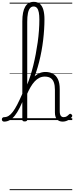

<svg xmlns="http://www.w3.org/2000/svg" viewBox="-104 -1296 800 2073"><path d="M-59 17Q-72 17 -78 9.5Q-84 2 -84 -7Q-84 -16 -78 -23.5Q-72 -31 -59 -31Q-34 -31 -11.5 -44.5Q11 -58 34 -88Q57 -118 83 -168.5Q109 -219 142 -294Q148 -307 154.5 -303Q161 -299 165 -287Q169 -275 164 -262Q136 -187 109 -133.5Q82 -80 55.5 -47Q29 -14 0.5 1.5Q-28 17 -59 17ZM573 17Q553 17 537 10.5Q521 4 510.5 -8Q500 -20 494.5 -38.5Q489 -57 489 -82V-326Q489 -374 477.5 -406Q466 -438 442 -453.5Q418 -469 379 -469Q348 -469 321.5 -456Q295 -443 271 -417.5Q247 -392 225.5 -355Q204 -318 183 -269L162 -299Q183 -348 206 -388.5Q229 -429 256 -458Q283 -487 315.5 -503Q348 -519 387 -519Q433 -519 467.5 -500Q502 -481 521.5 -440.5Q541 -400 541 -334V-94Q541 -74 545.5 -60Q550 -46 559.5 -38.5Q569 -31 583 -31Q593 -31 603 -34Q613 -37 623 -44.5Q633 -52 643 -62Q649 -68 655.5 -67.5Q662 -67 669 -60Q675 -54 676 -47.5Q677 -41 672 -34Q661 -19 644.5 -7Q628 5 610 11Q592 17 573 17ZM162 15Q149 15 143 10.5Q137 6 137 -4V-1065Q137 -1171 168 -1223.5Q199 -1276 261 -1276Q301 -1276 326.5 -1254Q352 -1232 364 -1190Q376 -1148 376 -1088Q376 -1036 372.5 -979.5Q369 -923 362 -864Q355 -805 344 -745Q333 -685 318 -626Q303 -567 284 -510.5Q265 -454 241.5 -402Q218 -350 190 -304V-4Q190 6 183 10.5Q176 15 162 15ZM190 -384Q208 -427 224.5 -479Q241 -531 255.5 -590Q270 -649 282 -712Q294 -775 303 -839Q312 -903 316.5 -966Q321 -1029 321 -1086Q321 -1131 315 -1162Q309 -1193 295.5 -1209.5Q282 -1226 259 -1226Q236 -1226 220.5 -1208Q205 -1190 197.5 -1153Q190 -1116 190 -1059ZM0 747H676V757H0ZM0 -20H676V0H0ZM0 -505H676V-500H0ZM0 -1267H676V-1257H0Z"/></svg>

Font: Playwrite VN Guides
Style: Regular
Weight: 400
Designer: Veronika Burian, José Scaglione
Foundry: TypeTogether
Version: Version 1.003